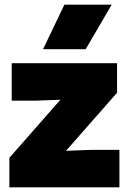

<svg xmlns="http://www.w3.org/2000/svg" viewBox="-20 -800 550 820"><path d="M346 -590H164L255 -780H457ZM490 0H20V-126L238 -374L130 -370H30V-530H480V-404L262 -156L370 -160H490Z"/></svg>

Font: Tanohe Sans ExtraBold
Style: Regular
Weight: 800
Designer: Village Type and Design LLC & Cristiano Sobral
Foundry: Cooper Hewitt Smithsonian Design Museum
Version: Version 1.00;September 29, 2021;FontCreator 13.0.0.2655 64-b